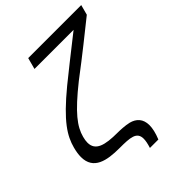

<svg xmlns="http://www.w3.org/2000/svg" viewBox="-238 -839 1078 1078"><g transform="rotate(-45 301.5 -300.0)"><path d="M309 120H376C391.1 83.2 397.8 52.7 397.8 27.9C397.8 -22.5 370.2 -49.8 328.8 -60.5C300.7 -67.5 258.1 -69 241.6 -69C141 -69 81.8 -84.7 81.8 -149C81.8 -160.8 83.8 -174.2 87.9 -189.5C105.3 -254.5 151.2 -315.5 292.9 -428.5C412 -518.5 509.7 -597.5 587.3 -659.5L603.5 -720H182.5L164.3 -652H474.8C368.7 -569.5 274.8 -493.5 227.8 -456C70.6 -326.5 28.5 -257 8.6 -183C2 -158.1 -1.1 -136.5 -1.1 -117.8C-1.1 -17.4 87.8 0 188.1 0C272.9 0 321.1 3.3 321.1 58.6C321.1 74.5 317.1 94.5 309 120Z"/></g></svg>

Font: Manrope
Style: RegularItalic
Weight: 400
Italic angle: -15°
Designer: Mikhail Sharanda
Foundry: Mikhail Sharanda
Version: Version 4.502;hotconv 1.0.109;makeotfexe 2.5.65596